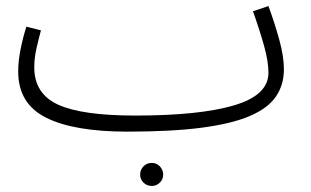

<svg xmlns="http://www.w3.org/2000/svg" viewBox="-20 -413 1024 633"><path d="M400 21Q224 21 132 -25Q40 -71 40 -177Q40 -212 48 -251.5Q56 -291 67 -325L115 -313Q108 -287 100.5 -254.5Q93 -222 93 -191Q93 -104 171.5 -68Q250 -32 426 -32Q637 -32 751 -65.5Q865 -99 865 -173Q865 -210 851 -260.5Q837 -311 814 -376L865 -393Q885 -339 900.5 -283Q916 -227 916 -185Q916 -133 889.5 -94.5Q863 -56 803.5 -30.5Q744 -5 645 8Q546 21 400 21ZM481 200Q464 200 453 189Q442 178 442 163Q442 147 453 135.5Q464 124 481 124Q496 124 507 135.5Q518 147 518 163Q518 178 507 189Q496 200 481 200Z"/></svg>

Font: Noto Sans Arabic Light
Style: Regular
Weight: 300
Designer: Monotype Design Team, Nadine Chahine, Nizar Qandah and Khaled Hosny
Foundry: Monotype Imaging Inc.
Version: Version 2.012; ttfautohint (v1.8.4.7-5d5b)